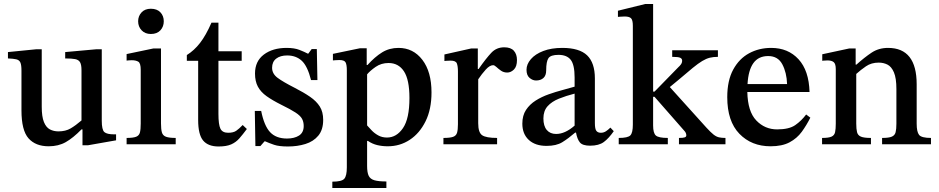

<svg xmlns="http://www.w3.org/2000/svg" viewBox="-20 -726 4724 966"><path d="M225 10Q159 10 123.5 -30Q88 -70 88 -171V-371Q88 -399 82.5 -411.5Q77 -424 62 -427.5Q47 -431 20 -432V-464L161 -478H190V-189Q190 -139 201 -112Q212 -85 231 -75Q250 -65 274 -65Q310 -65 335.5 -80Q361 -95 390 -120V-373Q390 -400 383 -412.5Q376 -425 358.5 -428.5Q341 -432 308 -432V-464L463 -478H492V-119Q492 -73 505 -61.5Q518 -50 555 -50H564V-20L422 5H395V-75H390Q348 -32 311 -11Q274 10 225 10Z M864 0H617V-32Q650 -32 665 -38Q680 -44 684 -59.5Q688 -75 688 -104V-375Q688 -408 676 -415.5Q664 -423 642 -423Q632 -423 624.5 -422Q617 -421 617 -421V-454L751 -482H790V-105Q790 -76 794.5 -60Q799 -44 815 -38Q831 -32 864 -32ZM739 -555Q710 -555 692.5 -573.5Q675 -592 675 -619Q675 -645 692 -663.5Q709 -682 739 -682Q770 -682 787 -664Q804 -646 804 -619Q804 -592 787 -573.5Q770 -555 739 -555Z M1201 -97 1222 -77Q1202 -50 1184.5 -30Q1167 -10 1143 0.5Q1119 11 1080 11Q1027 11 1002 -19Q977 -49 977 -122V-420H920V-449Q957 -472 986.5 -510Q1016 -548 1044 -612H1079V-468H1196V-420H1079V-153Q1079 -99 1089 -78.5Q1099 -58 1128 -58Q1154 -58 1168.5 -68Q1183 -78 1201 -97Z M1265 9 1262 -168H1294Q1309 -93 1339 -61Q1369 -29 1424 -29Q1461 -29 1484.5 -44Q1508 -59 1508 -92Q1508 -113 1499.5 -128.5Q1491 -144 1466.5 -160Q1442 -176 1395 -199Q1351 -221 1321.5 -242Q1292 -263 1277.5 -290Q1263 -317 1263 -356Q1263 -418 1307.5 -451.5Q1352 -485 1422 -485Q1461 -485 1486.5 -475Q1512 -465 1529 -456H1531L1548 -479H1574L1577 -323H1545Q1527 -394 1498 -420.5Q1469 -447 1425 -447Q1390 -447 1369.5 -431Q1349 -415 1349 -385Q1349 -355 1376.5 -334.5Q1404 -314 1463 -284Q1508 -261 1540 -239Q1572 -217 1589 -190Q1606 -163 1606 -123Q1606 -73 1581.5 -43.5Q1557 -14 1516.5 -1.5Q1476 11 1429 11Q1384 11 1359 2.5Q1334 -6 1314 -15H1311L1290 9Z M1924 220H1652V188Q1700 188 1712.5 173Q1725 158 1725 116V-372Q1725 -401 1718.5 -412.5Q1712 -424 1687 -424Q1678 -424 1666.5 -423Q1655 -422 1655 -422V-455L1790 -483H1825V-399H1829Q1866 -440 1902.5 -462.5Q1939 -485 1985 -485Q2059 -485 2105 -425Q2151 -365 2151 -261Q2151 -176 2121 -115.5Q2091 -55 2041.5 -22.5Q1992 10 1931 10Q1903 10 1878 4Q1853 -2 1831 -17H1827V109Q1827 142 1835 158.5Q1843 175 1864 181Q1885 187 1924 187ZM1927 -34Q1975 -34 2007.5 -81.5Q2040 -129 2040 -233Q2040 -325 2012.5 -367Q1985 -409 1935 -409Q1898 -409 1870 -389.5Q1842 -370 1827 -352V-95Q1836 -85 1849.5 -70.5Q1863 -56 1882.5 -45Q1902 -34 1927 -34Z M2481 0H2211V-32Q2244 -32 2259.5 -37.5Q2275 -43 2279.5 -58Q2284 -73 2284 -101V-366Q2284 -393 2278.5 -407Q2273 -421 2247 -421Q2232 -421 2224 -420Q2216 -419 2216 -419V-452L2350 -482H2384V-379H2388Q2426 -433 2452 -460.5Q2478 -488 2517 -488Q2550 -488 2565.5 -470.5Q2581 -453 2581 -424Q2581 -391 2565.5 -376Q2550 -361 2532 -361Q2514 -361 2500.5 -370.5Q2487 -380 2477.5 -389Q2468 -398 2461 -398Q2444 -398 2424 -376Q2404 -354 2386 -327V-106Q2386 -59 2406 -45.5Q2426 -32 2481 -32Z M2730 8Q2673 8 2640.5 -22Q2608 -52 2608 -104Q2608 -145 2626.5 -173Q2645 -201 2675 -220Q2705 -239 2740.5 -251.5Q2776 -264 2810 -273Q2844 -282 2871 -290V-336Q2871 -400 2851.5 -425Q2832 -450 2790 -450Q2751 -450 2739.5 -433.5Q2728 -417 2728 -372Q2728 -346 2714 -333.5Q2700 -321 2677 -321Q2660 -321 2644.5 -334Q2629 -347 2629 -375Q2629 -403 2651 -428.5Q2673 -454 2713.5 -469.5Q2754 -485 2809 -485Q2895 -485 2934 -447.5Q2973 -410 2973 -331V-107Q2973 -77 2980.5 -67.5Q2988 -58 3003 -58Q3017 -58 3028.5 -65.5Q3040 -73 3051 -84L3068 -66Q3043 -30 3018 -11.5Q2993 7 2949 7Q2911 7 2897.5 -9.5Q2884 -26 2878 -59H2874Q2839 -29 2809 -10.5Q2779 8 2730 8ZM2871 -94V-255Q2828 -244 2792 -229.5Q2756 -215 2735 -191.5Q2714 -168 2714 -130Q2714 -92 2731 -72Q2748 -52 2778 -52Q2823 -52 2871 -94Z M3340 0H3093V-32Q3139 -32 3151.5 -45Q3164 -58 3164 -99V-596Q3164 -625 3155 -634Q3146 -643 3123 -643Q3113 -643 3101 -642Q3089 -641 3089 -641V-672L3227 -706H3266V-265H3273L3395 -390Q3399 -393 3405.5 -401.5Q3412 -410 3412 -421Q3412 -431 3402 -435.5Q3392 -440 3362 -440V-473H3592V-440Q3569 -440 3551 -435.5Q3533 -431 3513 -419Q3493 -407 3465.5 -384.5Q3438 -362 3396 -326L3350 -288L3534 -84Q3556 -60 3570 -49Q3584 -38 3597.5 -35Q3611 -32 3630 -32V0H3396V-32Q3418 -32 3425.5 -35Q3433 -38 3433 -45Q3433 -58 3422 -69L3273 -239H3266V-95Q3266 -56 3280 -44Q3294 -32 3340 -32Z M3857 10Q3761 10 3700 -53Q3639 -116 3639 -237Q3639 -321 3669 -376Q3699 -431 3749 -458Q3799 -485 3860 -485Q3945 -485 3997.5 -428Q4050 -371 4053 -263H3740Q3742 -165 3785 -120Q3828 -75 3890 -75Q3950 -75 3981 -96.5Q4012 -118 4036 -150L4057 -134Q4038 -96 4014 -63Q3990 -30 3952.5 -10Q3915 10 3857 10ZM3741 -303H3940Q3938 -361 3916 -402.5Q3894 -444 3845 -444Q3796 -444 3770.5 -408.5Q3745 -373 3741 -303Z M4664 0H4418V-32Q4452 -32 4467 -38.5Q4482 -45 4486 -60.5Q4490 -76 4490 -104V-278Q4490 -333 4477.5 -362Q4465 -391 4445 -401Q4425 -411 4401 -411Q4364 -411 4337 -392.5Q4310 -374 4288 -354V-104Q4288 -77 4292 -61Q4296 -45 4311.5 -38.5Q4327 -32 4362 -32V0H4116V-32Q4149 -32 4163.5 -38.5Q4178 -45 4181.5 -61Q4185 -77 4185 -104V-378Q4185 -405 4174.5 -413.5Q4164 -422 4144 -422Q4131 -422 4124 -421Q4117 -420 4117 -420V-453L4252 -482H4285V-401H4289Q4329 -437 4365 -461Q4401 -485 4448 -485Q4592 -485 4592 -302V-104Q4592 -63 4604 -47.5Q4616 -32 4664 -32Z"/></svg>

Font: STIX Two Text Medium
Style: Regular
Weight: 500
Designer: Ross Mills, John Hudson & Paul Hanslow, Tiro Typeworks Ltd; with prior portions MicroPress Inc., and Coen Hoffman.
Foundry: Tiro Typeworks Ltd
Version: Version 2.13 b171